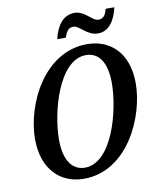

<svg xmlns="http://www.w3.org/2000/svg" viewBox="-98 -984 871 1070"><g transform="rotate(-10 337.5 -449.0)"><path d="M508 -773C573 -773 607 -834 622 -901H573C566 -874 555 -848 524 -848C486 -848 458 -909 396 -909C330 -908 293 -850 278 -781H326C336 -808 346 -834 377 -834C414 -834 444 -773 508 -773ZM290 11C540 11 666 -277 666 -463C666 -644 559 -725 436 -725C191 -725 59 -448 59 -253C59 -81 159 11 290 11ZM306 -49C240 -49 190 -103 190 -227C190 -384 266 -666 419 -666C488 -666 535 -611 535 -488C535 -331 460 -49 306 -49Z"/></g></svg>

Font: Noto Serif Condensed SemiBold
Style: Italic
Weight: 600
Width: 3
Italic angle: -12°
Designer: Monotype Design Team
Foundry: Monotype Imaging Inc.
Version: Version 2.014